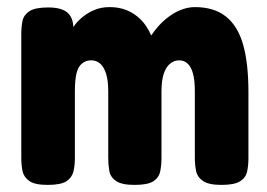

<svg xmlns="http://www.w3.org/2000/svg" viewBox="-20 -512 753 541"><path d="M114 9Q78 9 62.5 -2Q47 -13 43.5 -30Q40 -47 40 -67V-417Q40 -437 43.5 -453.5Q47 -470 63 -480.5Q79 -491 116 -491Q153 -491 170 -476.5Q187 -462 187 -429L180 -421Q183 -431 191.5 -442.5Q200 -454 214.5 -465.5Q229 -477 247.5 -484.5Q266 -492 289 -492Q315 -492 336.5 -483.5Q358 -475 376 -457.5Q394 -440 406 -412Q425 -440 446 -457.5Q467 -475 488 -483.5Q509 -492 529 -492Q583 -492 616.5 -465.5Q650 -439 665 -386.5Q680 -334 680 -252V-66Q680 -47 676.5 -29.5Q673 -12 657 -1.5Q641 9 604 9Q568 9 552 -2Q536 -13 532.5 -30.5Q529 -48 529 -67V-255Q529 -285 524 -304Q519 -323 509 -332.5Q499 -342 485 -342Q470 -342 458.5 -332Q447 -322 441 -303Q435 -284 435 -254V-66Q435 -47 431.5 -29.5Q428 -12 412.5 -1.5Q397 9 359 9Q323 9 307 -2Q291 -13 288 -30.5Q285 -48 285 -67V-255Q285 -285 279 -304Q273 -323 262.5 -332.5Q252 -342 237 -342Q222 -342 211 -333Q200 -324 195.5 -305Q191 -286 191 -255V-66Q191 -46 187 -29Q183 -12 167.5 -1.5Q152 9 114 9Z"/></svg>

Font: Fredoka Condensed SemiBold
Style: Regular
Weight: 600
Width: 3
Designer: Ben Nathan
Foundry: Milena B. Brandão, Ben Nathan
Version: Version 2.001